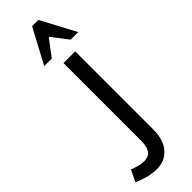

<svg xmlns="http://www.w3.org/2000/svg" viewBox="-397 -702 950 950"><g transform="rotate(-45 78.5 -226.5)"><path d="M162 -456V89Q162 163 127 202.5Q92 242 36 242Q-20 242 -85 212L-56 152Q-12 170 20 170Q80 170 80 90V-456ZM240 -513H187L123 -597H118L55 -513H2L99 -695H143Z"/></g></svg>

Font: Average Sans
Style: Regular
Weight: 400
Designer: Eduardo Rodriguez Tunni
Foundry: Eduardo Rodriguez Tunni
Version: Version 1.002